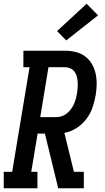

<svg xmlns="http://www.w3.org/2000/svg" viewBox="-42 -1006 562 1026"><path d="M-22 0V-88H23L116 -647H83V-735H305Q335 -735 363 -728Q391 -721 413 -704.5Q435 -688 449 -664Q463 -640 469 -612.5Q475 -585 474.5 -555Q474 -525 469 -496Q463 -463 452 -430.5Q441 -398 419 -369.5Q397 -341 366.5 -321.5Q336 -302 302 -296L353 -88H406V0H269L198 -292H159L125 -88H158V0ZM173 -380H258Q273 -380 288 -385Q303 -390 315.5 -400Q328 -410 337.5 -423Q347 -436 353.5 -450.5Q360 -465 363.5 -479.5Q367 -494 370 -509Q372 -524 373 -539.5Q374 -555 373 -569.5Q372 -584 368 -598.5Q364 -613 355.5 -624Q347 -635 333.5 -641Q320 -647 305 -647H217ZM312 -790 263 -840 421 -986 482 -924Z"/></svg>

Font: Iosevka Slab Semibold
Style: Italic
Weight: 600
Italic angle: -9°
Monospace: yes
Designer: Belleve Invis
Foundry: Belleve Invis
Version: Version 11.1.1; ttfautohint (v1.8.3)